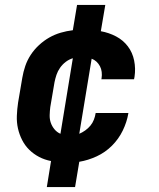

<svg xmlns="http://www.w3.org/2000/svg" viewBox="-20 -648 640 775"><path d="M169 107 186 2Q160 -3 138 -14.5Q116 -26 98.5 -43Q81 -60 69.5 -82.5Q58 -105 52.5 -129.5Q47 -154 48 -180.5Q49 -207 53 -234L70 -334Q74 -358 82 -381.5Q90 -405 104 -426.5Q118 -448 137.5 -466Q157 -484 179 -496.5Q201 -509 225 -516Q249 -523 274 -526L291 -628H405L387 -522Q420 -516 448.5 -501Q477 -486 496 -461Q515 -436 521.5 -403.5Q528 -371 523 -338L521 -328H389L390 -332Q392 -345 390.5 -357.5Q389 -370 383.5 -380.5Q378 -391 369.5 -399Q361 -407 350 -411L300 -108Q312 -113 324 -121.5Q336 -130 345 -141Q354 -152 359 -165Q364 -178 366 -191V-192H498V-190Q492 -155 475.5 -121Q459 -87 432 -60Q405 -33 370.5 -17Q336 -1 300 5L283 107ZM224 -108 274 -413Q258 -408 245 -398Q232 -388 222.5 -374.5Q213 -361 208 -346Q203 -331 200 -316L183 -216Q181 -200 180.5 -183.5Q180 -167 185 -152.5Q190 -138 200 -126Q210 -114 224 -108Z"/></svg>

Font: Iosevka XBd Ex Obl
Style: Regular
Weight: 800
Width: 7
Italic angle: -9°
Monospace: yes
Designer: Belleve Invis
Foundry: Belleve Invis
Version: Version 32.5.0; ttfautohint (v1.8.4)